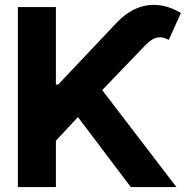

<svg xmlns="http://www.w3.org/2000/svg" viewBox="-20 -756 751 776"><path d="M52.3 -727.5H205.9V-414.3H215.2L454.1 -667Q491.6 -705.5 533.7 -722.8Q575.9 -740 620.9 -735.2Q665.9 -730.4 711.3 -703.7L662.1 -594.9Q642.8 -605.2 626.8 -605.3Q610.8 -605.4 596.6 -597Q582.4 -588.7 564.3 -569.9L393 -391.8L693 0H508.6L294.9 -282.8L205.9 -187.3V0H52.3Z"/></svg>

Font: Intratopia Thin
Style: Regular
Weight: 100
Designer: Rasmus Andersson
Foundry: rsms
Version: Version 3.000;Glyphs 3.2.3 (3260)